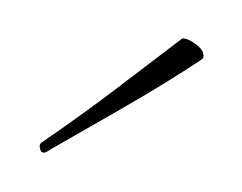

<svg xmlns="http://www.w3.org/2000/svg" viewBox="-20 -463 126 100"><path d="M6 -385Q2 -382 1 -385Q0 -388 2 -389Q21 -402 39.5 -416Q58 -430 75 -443Q78 -443 82 -440Q86 -437 86 -434Q86 -433 85.5 -432.5Q85 -432 85 -432Q67 -420 43.5 -406.5Q20 -393 6 -385Z"/></svg>

Font: Explora
Style: Regular
Weight: 400
Designer: Robert E. Leuschke
Foundry: Robert E. Leuschke
Version: Version 1.010